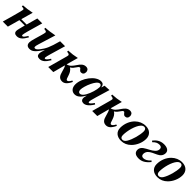

<svg xmlns="http://www.w3.org/2000/svg" viewBox="393 -1843 3239 3239"><g transform="rotate(45 2012.0 -224.0)"><path d="M491 -135C451 -73 437 -59 420 -59C412 -59 406 -66 406 -76C406 -86 412 -124 429 -183L505 -449H388L333 -249H205L265 -462C201 -448 116 -436 60 -434V-407C102 -406 115 -402 115 -383C115 -371 103 -324 70 -204L13 0H134L194 -215H322L312 -177C300 -130 285 -76 285 -51C285 -10 310 9 353 9C413 9 458 -25 513 -122Z M1033 -133C998 -79 978 -59 961 -59C950 -59 947 -70 947 -80C947 -92 959 -137 972 -183L1050 -449H932C878 -249 848 -194 790 -118C760 -79 738 -63 720 -63C704 -63 696 -68 696 -85C696 -100 698 -115 712 -160L805 -462C744 -449 646 -435 595 -434V-407C641 -404 653 -394 653 -379C653 -363 644 -333 636 -304L599 -176C585 -126 577 -95 577 -70C577 -17 605 9 655 9C720 9 759 -23 853 -161H854C836 -106 828 -80 828 -51C828 -10 852 9 896 9C956 9 1003 -31 1055 -120Z M1343 -461C1266 -444 1217 -438 1140 -434V-407C1173 -405 1198 -399 1198 -378C1198 -367 1192 -347 1187 -328L1097 0H1218L1276 -218C1289 -213 1308 -154 1321 -103C1336 -45 1360 8 1431 8C1481 8 1524 -21 1569 -116L1547 -127C1520 -79 1502 -63 1483 -63C1440 -63 1453 -201 1363 -252V-255C1433 -295 1444 -373 1483 -373C1503 -373 1511 -325 1553 -325C1588 -325 1612 -348 1612 -391C1612 -419 1598 -457 1545 -457C1418 -457 1410 -273 1285 -252Z M1951 -373C1951 -313 1918 -202 1879 -133C1852 -84 1820 -58 1793 -58C1767 -58 1750 -75 1750 -115C1750 -153 1771 -234 1806 -305C1834 -362 1872 -420 1914 -420C1936 -420 1951 -400 1951 -373ZM2083 -127C2042 -72 2026 -57 2010 -57C2002 -57 1998 -63 1998 -72C1998 -97 2004 -126 2028 -205L2103 -456L1992 -449L1975 -390H1974C1965 -441 1943 -462 1900 -462C1835 -462 1767 -415 1714 -345C1663 -278 1627 -194 1627 -114C1627 -38 1670 13 1735 13C1796 13 1843 -24 1899 -119C1887 -78 1885 -64 1885 -50C1885 -7 1911 14 1948 14C1995 14 2046 -18 2104 -112Z M2392 -461C2315 -444 2266 -438 2189 -434V-407C2222 -405 2247 -399 2247 -378C2247 -367 2241 -347 2236 -328L2146 0H2267L2325 -218C2338 -213 2357 -154 2370 -103C2385 -45 2409 8 2480 8C2530 8 2573 -21 2618 -116L2596 -127C2569 -79 2551 -63 2532 -63C2489 -63 2502 -201 2412 -252V-255C2482 -295 2493 -373 2532 -373C2552 -373 2560 -325 2602 -325C2637 -325 2661 -348 2661 -391C2661 -419 2647 -457 2594 -457C2467 -457 2459 -273 2334 -252Z M3005 -372C3005 -285 2968 -145 2919 -65C2898 -31 2874 -16 2848 -16C2818 -16 2799 -36 2799 -80C2799 -182 2838 -335 2898 -402C2917 -423 2937 -433 2958 -433C2987 -433 3005 -410 3005 -372ZM3124 -311C3124 -403 3063 -462 2963 -462C2895 -462 2831 -435 2780 -385C2720 -326 2680 -235 2680 -135C2680 -37 2750 13 2844 13C2911 13 2970 -13 3019 -62C3080 -123 3124 -217 3124 -311Z M3233 -342C3272 -382 3304 -401 3351 -401C3380 -401 3408 -390 3408 -350C3408 -290 3352 -254 3290 -220C3232 -188 3148 -155 3148 -79C3148 -20 3184 14 3265 14C3338 14 3398 -18 3463 -99L3444 -118C3402 -68 3358 -46 3318 -46C3284 -46 3267 -65 3267 -97C3267 -126 3278 -152 3295 -171C3330 -209 3389 -230 3441 -255C3493 -280 3527 -317 3527 -376C3527 -434 3474 -461 3402 -461C3308 -461 3254 -412 3214 -362Z M3873 -372C3873 -285 3836 -145 3787 -65C3766 -31 3742 -16 3716 -16C3686 -16 3667 -36 3667 -80C3667 -182 3706 -335 3766 -402C3785 -423 3805 -433 3826 -433C3855 -433 3873 -410 3873 -372ZM3992 -311C3992 -403 3931 -462 3831 -462C3763 -462 3699 -435 3648 -385C3588 -326 3548 -235 3548 -135C3548 -37 3618 13 3712 13C3779 13 3838 -13 3887 -62C3948 -123 3992 -217 3992 -311Z"/></g></svg>

Font: XITS
Style: Bold Italic
Weight: 700
Italic angle: -16.33°
Designer: MicroPress Inc., with final additions and corrections provided by Coen Hoffman, Elsevier (retired)
Version: Version 1.302